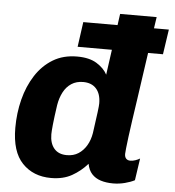

<svg xmlns="http://www.w3.org/2000/svg" viewBox="-52 -769 753 827"><g transform="rotate(5 324.5 -355.0)"><path d="M199 10Q122 10 74.5 -39.5Q27 -89 27 -192Q27 -256 42 -315Q57 -374 87 -420.5Q117 -467 161.5 -494Q206 -521 266 -521Q319 -521 351 -501Q383 -481 397 -454L434 -720H592Q582 -653 572.5 -589.5Q563 -526 555 -468.5Q547 -411 539.5 -360.5Q532 -310 526 -268.5Q520 -227 516 -196Q512 -165 510 -145.5Q508 -126 508 -121Q508 -108 514.5 -101Q521 -94 533 -94Q543 -94 554.5 -98Q566 -102 574 -107L560 -12Q543 -3 518 3.5Q493 10 467 10Q437 10 413.5 2.5Q390 -5 375 -21.5Q360 -38 355 -65Q326 -32 288.5 -11Q251 10 199 10ZM258 -94Q287 -94 308 -107.5Q329 -121 343 -144.5Q357 -168 362 -199Q371 -263 374.5 -290.5Q378 -318 378 -328Q378 -369 358 -391.5Q338 -414 301 -414Q272 -414 250.5 -400Q229 -386 216 -361Q203 -336 198 -305Q190 -250 187 -220Q184 -190 184 -178Q184 -139 203 -116.5Q222 -94 258 -94ZM264 -563 279 -671H649L633 -563Z"/></g></svg>

Font: Chivo Medium
Style: Bold Italic
Weight: 700
Italic angle: -8.05°
Version: Version 2.002